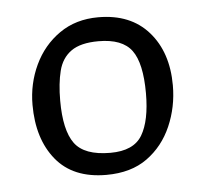

<svg xmlns="http://www.w3.org/2000/svg" viewBox="-36 -744 458 426"><g transform="rotate(-5 193.0 -531.0)"><path d="M185 -356Q111 -356 73 -402.5Q35 -449 35 -525Q35 -572 54.5 -613.5Q74 -655 110.5 -680.5Q147 -706 197 -706Q269 -706 309 -660.5Q349 -615 349 -541Q349 -493 330.5 -450.5Q312 -408 276 -382Q240 -356 185 -356ZM198 -404Q250 -404 269 -436Q288 -468 288 -529Q288 -596 267 -624.5Q246 -653 193 -653Q153 -653 132 -638Q111 -623 104 -595Q97 -567 97 -529Q97 -463 118.5 -433.5Q140 -404 198 -404Z"/></g></svg>

Font: Faustina Light Light
Style: Regular
Weight: 300
Version: Version 1.200